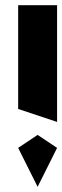

<svg xmlns="http://www.w3.org/2000/svg" viewBox="-20 -520 240 740"><path d="M50 -500H200V-50L50 -100ZM125 0 200 50 125 200 50 50Z"/></svg>

Font: SOV_Meka
Style: Book
Weight: 400
Version: Version 1.00